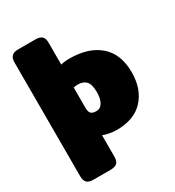

<svg xmlns="http://www.w3.org/2000/svg" viewBox="-210 -819 1045 1144"><g transform="rotate(-30 313.0 -246.5)"><path d="M35 145V-638Q35 -667 48.5 -681Q62 -695 95 -695H209Q243 -695 256.5 -681.5Q270 -668 270 -638V-488Q279 -491 296 -493Q313 -495 328 -495Q461 -495 536 -429.5Q611 -364 611 -239Q611 -124 547 -54.5Q483 15 363 15Q339 15 312.5 10Q286 5 270 -2V145Q270 175 256.5 188.5Q243 202 209 202H95Q62 202 48.5 188Q35 174 35 145ZM372 -239Q372 -293 352.5 -314.5Q333 -336 295 -336Q277 -336 266 -332V-192Q266 -166 276.5 -154.5Q287 -143 312 -143Q342 -143 357 -170Q372 -197 372 -239Z"/></g></svg>

Font: Mitr
Style: Bold
Weight: 700
Designer: Thanarat Vachiruckul
Foundry: Cadson Demak
Version: Version 1.002